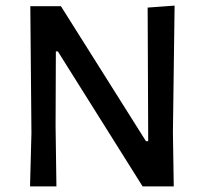

<svg xmlns="http://www.w3.org/2000/svg" viewBox="-20 -664 728 684"><path d="M602 -644 596 -192 599 0H488L186 -481H179L178 -215L181 0H87L92 -190L88 -642H197L500 -161H508L506 -637Z"/></svg>

Font: Alegreya Sans Medium
Style: Regular
Weight: 500
Designer: Juan Pablo del Peral
Foundry: Huerta Tipografica
Version: Version 2.007